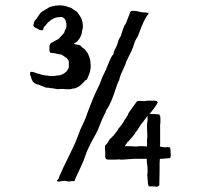

<svg xmlns="http://www.w3.org/2000/svg" viewBox="-20 -643 750 717"><path d="M511 -597Q515 -597 523.5 -596.5Q532 -596 534 -594Q536 -592 533.5 -589.5Q531 -587 529 -584Q526 -580 522 -572Q517 -564 513.5 -555Q510 -546 507 -540Q505 -536 500 -521Q495 -506 489 -498Q483 -489 480 -477Q477 -465 472 -455Q467 -444 462 -434.5Q457 -425 452 -414Q450 -406 446 -397.5Q442 -389 438 -380Q434 -371 430.5 -362.5Q427 -354 425 -344Q419 -333 415 -320Q410 -305 404 -287.5Q398 -270 388 -250Q384 -242 380 -236.5Q376 -231 374 -223Q367 -210 361.5 -197.5Q356 -185 351 -172Q345 -155 337 -141Q329 -127 321 -112Q317 -105 309 -87.5Q301 -70 299 -62Q297 -55 292 -43Q287 -31 281 -18Q275 -5 269 7.5Q263 20 260 27Q260 32 259 32Q257 34 254 33.5Q251 33 249 33Q240 35 238.5 35Q237 35 225 33Q223 32 218.5 32.5Q214 33 212 33Q210 33 205.5 34.5Q201 36 193 34Q192 31 194.5 29Q197 27 199 24Q202 12 209 0Q211 -6 216 -16.5Q221 -27 226.5 -38Q232 -49 237 -59.5Q242 -70 245 -76Q249 -83 254 -94.5Q259 -106 264 -117.5Q269 -129 273 -140Q277 -151 280 -159Q287 -174 294 -189Q301 -204 306 -220Q312 -236 317 -249Q322 -262 327 -274Q332 -286 337.5 -298Q343 -310 350 -324Q355 -335 359 -346.5Q363 -358 370 -371Q376 -383 380.5 -395Q385 -407 390 -418Q392 -423 395.5 -429.5Q399 -436 404 -441Q404 -449 408 -456Q412 -463 414 -468Q419 -478 421 -487.5Q423 -497 431 -508Q432 -512 434.5 -519.5Q437 -527 439.5 -534.5Q442 -542 444.5 -547Q447 -552 448 -552Q452 -559 455.5 -569.5Q459 -580 463 -589Q465 -592 465 -594Q465 -596 469 -601Q471 -603 481 -602.5Q491 -602 497 -600Q510 -597 511 -597ZM405 -138 415 -151Q417 -153 418.5 -155.5Q420 -158 422 -162Q429 -170 433 -175.5Q437 -181 442 -189Q444 -195 449 -200L457 -213Q459 -220 463.5 -226Q468 -232 473 -239L483 -253L491 -264Q493 -266 496 -266H505Q510 -266 514.5 -265.5Q519 -265 524 -266Q526 -267 530.5 -267Q535 -267 537 -267H556Q564 -267 567 -264Q569 -262 569 -260L567 -257Q567 -255 565 -253L558 -242L550 -232L544 -224L537 -217Q539 -218 543 -218Q544 -218 544.5 -217.5Q545 -217 547 -217H559Q561 -217 563.5 -216.5Q566 -216 568 -216H574Q578 -211 578.5 -207Q579 -203 579 -200V-185Q579 -183 578.5 -181.5Q578 -180 578 -177V-105Q578 -103 577.5 -101.5Q577 -100 577 -98V-96Q578 -96 579 -95.5Q580 -95 581 -95Q591 -93 593 -93H602Q603 -93 604 -93.5Q605 -94 606 -94Q607 -94 608.5 -93.5Q610 -93 612 -93Q614 -92 615 -92Q615 -90 616 -88Q616 -86 616.5 -84Q617 -82 617 -80V-73Q617 -71 617.5 -69Q618 -67 618 -62Q618 -61 617.5 -60.5Q617 -60 617 -58Q617 -52 611 -52Q603 -52 600.5 -51.5Q598 -51 595 -51Q592 -50 584 -50H577Q576 -41 576 -33V-7Q576 5 575.5 17Q575 29 575 41V47Q575 49 573 51Q570 54 566 54Q560 54 555.5 53.5Q551 53 546 53H541Q536 53 535.5 53Q535 53 533 45Q533 44 532.5 42.5Q532 41 532 39V33Q532 31 531.5 28.5Q531 26 531 23Q529 12 531 1Q531 -4 531 -13.5Q531 -23 530 -25Q530 -27 529.5 -28.5Q529 -30 529 -32Q529 -36 528.5 -39Q528 -42 528 -44V-50H483Q479 -50 475 -49.5Q471 -49 467 -49Q463 -49 459.5 -48.5Q456 -48 452 -48Q447 -47 434 -47H429Q427 -47 426.5 -47.5Q426 -48 424 -48Q419 -47 410 -47Q401 -47 394 -47H389Q385 -46 380 -47.5Q375 -49 373 -55V-79Q373 -81 372.5 -81.5Q372 -82 372 -84V-97Q372 -99 374 -101Q378 -104 382 -110Q386 -116 389 -122ZM166 -449Q164 -454 164.5 -461Q165 -468 165 -474Q165 -475 167 -477L170 -482Q172 -484 174 -484Q175 -484 177 -485.5Q179 -487 190 -493Q194 -494 197 -497Q197 -497 199 -498Q200 -498 200 -499L214 -514Q215 -516 216.5 -517Q218 -518 219 -520Q221 -522 221 -526Q228 -540 228 -542Q228 -553 228 -555.5Q228 -558 226 -560Q226 -567 223 -570L221 -573L216 -577Q213 -580 205 -579.5Q197 -579 192 -578Q189 -578 186.5 -576.5Q184 -575 182 -575L170 -568Q168 -566 165 -563.5Q162 -561 160 -560L155 -554L143 -540Q142 -539 142 -537V-535Q142 -530 136 -530Q131 -530 128 -531Q126 -532 125 -533Q124 -534 121 -535L111 -540Q109 -541 106.5 -543.5Q104 -546 105 -550Q105 -554 106 -555Q107 -561 109 -564Q111 -567 113 -570Q114 -571 115.5 -572Q117 -573 118 -575L120 -579Q123 -584 128.5 -591Q134 -598 136 -599Q138 -600 139.5 -601Q141 -602 143 -603L152 -609L158 -612Q163 -616 168 -617.5Q173 -619 178 -620Q182 -620 185.5 -621.5Q189 -623 192 -622Q194 -622 196 -622.5Q198 -623 200 -623Q214 -623 222 -621Q230 -619 237 -616Q239 -615 240 -615.5Q241 -616 244 -614Q249 -612 253.5 -608Q258 -604 260 -604Q268 -600 271 -594L280 -581Q285 -573 286 -568Q287 -563 288 -560Q289 -554 289.5 -547.5Q290 -541 288 -533Q286 -527 286 -525Q285 -521 285 -518Q285 -515 283 -512Q282 -511 282 -509Q282 -508 281 -507Q278 -499 272 -493Q270 -488 258 -481Q257 -481 257 -480.5Q257 -480 256 -480H255L263 -477Q268 -476 273 -475.5Q278 -475 280 -473L288 -465L291 -463Q295 -461 299.5 -455.5Q304 -450 307 -445Q308 -443 309 -441.5Q310 -440 310 -439Q315 -427 316.5 -419.5Q318 -412 318 -407Q320 -389 316 -376Q316 -374 315 -371.5Q314 -369 313 -367V-365Q310 -360 307 -351.5Q304 -343 298 -343Q297 -341 294.5 -338Q292 -335 280 -324Q278 -322 269 -317Q260 -312 250 -312Q246 -310 242.5 -310Q239 -310 236 -310H221Q219 -311 214 -311Q209 -311 195 -310Q193 -310 191.5 -310.5Q190 -311 189 -311Q177 -314 167 -314Q162 -316 157.5 -315.5Q153 -315 148 -317Q146 -319 140 -320.5Q134 -322 132 -324Q130 -324 129.5 -324.5Q129 -325 124 -327Q116 -328 111.5 -331Q107 -334 102 -339Q101 -341 100 -344Q99 -346 98 -347.5Q97 -349 97 -351Q97 -352 96.5 -353.5Q96 -355 96 -356L92 -364Q92 -373 94 -374Q98 -376 104 -374Q110 -372 113 -371Q121 -367 127 -367Q137 -363 142 -363Q146 -361 154 -361Q170 -358 183 -359Q188 -361 193.5 -361Q199 -361 204 -362Q209 -364 215 -366.5Q221 -369 224 -373Q229 -375 231.5 -380.5Q234 -386 237 -390V-412Q237 -416 234 -420Q231 -424 229 -426L210 -439Q207 -439 204 -440Q201 -441 198 -441Q195 -441 193 -442Q190 -442 186 -444Q184 -444 181.5 -444.5Q179 -445 177 -445Q167 -445 166 -449ZM456 -113Q457 -113 452.5 -107Q448 -101 446 -97H471Q473 -97 475.5 -96.5Q478 -96 480 -96H490Q492 -96 494.5 -96.5Q497 -97 499 -97H517Q521 -97 522 -96.5Q523 -96 529 -96V-121Q529 -123 529.5 -125.5Q530 -128 530 -130V-137Q530 -147 529.5 -154Q529 -161 529 -166V-176Q529 -178 529.5 -181.5Q530 -185 530 -187Q531 -190 531 -196V-210L529 -208Q525 -203 520 -195.5Q515 -188 510 -183L505 -176L499 -167L493 -157Q485 -148 483 -143Q479 -137 476 -134L470 -127Q462 -117 459.5 -115Q457 -113 456 -113Z"/></svg>

Font: Kirang Haerang
Style: Regular
Weight: 400
Version: Version 1.00